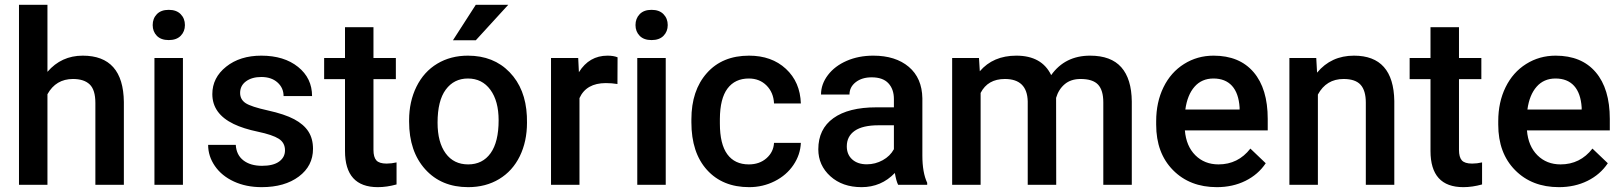

<svg xmlns="http://www.w3.org/2000/svg" viewBox="-20 -770 6759 800"><path d="M177.7 -470.7Q235.8 -538.1 324.7 -538.1Q493.7 -538.1 496.1 -345.2V0H377.4V-340.8Q377.4 -395.5 353.8 -418.2Q330.1 -440.9 284.2 -440.9Q212.9 -440.9 177.7 -377.4V0H59.1V-750H177.7Z M742.2 0H623.5V-528.3H742.2ZM616.2 -665.5Q616.2 -692.9 633.5 -710.9Q650.9 -729 683.1 -729Q715.3 -729 732.9 -710.9Q750.5 -692.9 750.5 -665.5Q750.5 -638.7 732.9 -620.8Q715.3 -603 683.1 -603Q650.9 -603 633.5 -620.8Q616.2 -638.7 616.2 -665.5Z M1167.5 -143.6Q1167.5 -175.3 1141.4 -191.9Q1115.2 -208.5 1054.7 -221.2Q994.1 -233.9 953.6 -253.4Q864.7 -296.4 864.7 -377.9Q864.7 -446.3 922.4 -492.2Q980 -538.1 1068.8 -538.1Q1163.6 -538.1 1221.9 -491.2Q1280.3 -444.3 1280.3 -369.6H1161.6Q1161.6 -403.8 1136.2 -426.5Q1110.8 -449.2 1068.8 -449.2Q1029.8 -449.2 1005.1 -431.2Q980.5 -413.1 980.5 -382.8Q980.5 -355.5 1003.4 -340.3Q1026.4 -325.2 1096.2 -309.8Q1166 -294.4 1205.8 -273.2Q1245.6 -252 1264.9 -222.2Q1284.2 -192.4 1284.2 -149.9Q1284.2 -78.6 1225.1 -34.4Q1166 9.8 1070.3 9.8Q1005.4 9.8 954.6 -13.7Q903.8 -37.1 875.5 -78.1Q847.2 -119.1 847.2 -166.5H962.4Q964.8 -124.5 994.1 -101.8Q1023.4 -79.1 1071.8 -79.1Q1118.7 -79.1 1143.1 -96.9Q1167.5 -114.7 1167.5 -143.6Z M1536.1 -656.7V-528.3H1629.4V-440.4H1536.1V-145.5Q1536.1 -115.2 1548.1 -101.8Q1560.1 -88.4 1590.8 -88.4Q1611.3 -88.4 1632.3 -93.3V-1.5Q1591.8 9.8 1554.2 9.8Q1417.5 9.8 1417.5 -141.1V-440.4H1330.6V-528.3H1417.5V-656.7Z M1684.6 0ZM1684.6 -269Q1684.6 -346.7 1715.3 -408.9Q1746.1 -471.2 1801.8 -504.6Q1857.4 -538.1 1929.7 -538.1Q2036.6 -538.1 2103.3 -469.2Q2169.9 -400.4 2175.3 -286.6L2175.8 -258.8Q2175.8 -180.7 2145.8 -119.1Q2115.7 -57.6 2059.8 -23.9Q2003.9 9.8 1930.7 9.8Q1818.8 9.8 1751.7 -64.7Q1684.6 -139.2 1684.6 -263.2ZM1803.2 -258.8Q1803.2 -177.2 1836.9 -131.1Q1870.6 -85 1930.7 -85Q1990.7 -85 2024.2 -131.8Q2057.6 -178.7 2057.6 -269Q2057.6 -349.1 2023.2 -396Q1988.8 -442.9 1929.7 -442.9Q1871.6 -442.9 1837.4 -396.7Q1803.2 -350.6 1803.2 -258.8ZM1962.4 -750H2097.7L1962.4 -602.1H1867.2Z M2552.7 -419.9Q2529.3 -423.8 2504.4 -423.8Q2422.9 -423.8 2394.5 -361.3V0H2275.9V-528.3H2389.2L2392.1 -469.2Q2435.1 -538.1 2511.2 -538.1Q2536.6 -538.1 2553.2 -531.2Z M2753.9 0H2635.3V-528.3H2753.9ZM2627.9 -665.5Q2627.9 -692.9 2645.3 -710.9Q2662.6 -729 2694.8 -729Q2727.1 -729 2744.6 -710.9Q2762.2 -692.9 2762.2 -665.5Q2762.2 -638.7 2744.6 -620.8Q2727.1 -603 2694.8 -603Q2662.6 -603 2645.3 -620.8Q2627.9 -638.7 2627.9 -665.5Z M3100.1 -85Q3144.5 -85 3173.8 -110.8Q3203.1 -136.7 3205.1 -174.8H3316.9Q3314.9 -125.5 3286.1 -82.8Q3257.3 -40 3208 -15.1Q3158.7 9.8 3101.6 9.8Q2990.7 9.8 2925.8 -62Q2860.8 -133.8 2860.8 -260.3V-272.5Q2860.8 -393.1 2925.3 -465.6Q2989.7 -538.1 3101.1 -538.1Q3195.3 -538.1 3254.6 -483.2Q3314 -428.2 3316.9 -338.9H3205.1Q3203.1 -384.3 3174.1 -413.6Q3145 -442.9 3100.1 -442.9Q3042.5 -442.9 3011.2 -401.1Q2980 -359.4 2979.5 -274.4V-255.4Q2979.5 -169.4 3010.5 -127.2Q3041.5 -85 3100.1 -85Z M3722.2 0Q3714.4 -15.1 3708.5 -49.3Q3651.9 9.8 3569.8 9.8Q3490.2 9.8 3439.9 -35.6Q3389.6 -81.1 3389.6 -147.9Q3389.6 -232.4 3452.4 -277.6Q3515.1 -322.8 3631.8 -322.8H3704.6V-357.4Q3704.6 -398.4 3681.6 -423.1Q3658.7 -447.8 3611.8 -447.8Q3571.3 -447.8 3545.4 -427.5Q3519.5 -407.2 3519.5 -376H3400.9Q3400.9 -419.4 3429.7 -457.3Q3458.5 -495.1 3508.1 -516.6Q3557.6 -538.1 3618.7 -538.1Q3711.4 -538.1 3766.6 -491.5Q3821.8 -444.8 3823.2 -360.4V-122.1Q3823.2 -50.8 3843.3 -8.3V0ZM3591.8 -85.4Q3627 -85.4 3658 -102.5Q3689 -119.6 3704.6 -148.4V-248H3640.6Q3574.7 -248 3541.5 -225.1Q3508.3 -202.1 3508.3 -160.2Q3508.3 -126 3531 -105.7Q3553.7 -85.4 3591.8 -85.4Z M4059.1 -528.3 4062.5 -473.1Q4118.2 -538.1 4214.8 -538.1Q4320.8 -538.1 4359.9 -457Q4417.5 -538.1 4522 -538.1Q4609.4 -538.1 4652.1 -489.7Q4694.8 -441.4 4695.8 -347.2V0H4577.1V-343.8Q4577.1 -394 4555.2 -417.5Q4533.2 -440.9 4482.4 -440.9Q4441.9 -440.9 4416.3 -419.2Q4390.6 -397.5 4380.4 -362.3L4380.9 0H4262.2V-347.7Q4259.8 -440.9 4167 -440.9Q4095.7 -440.9 4065.9 -382.8V0H3947.3V-528.3Z M5050.3 9.8Q4937.5 9.8 4867.4 -61.3Q4797.4 -132.3 4797.4 -250.5V-265.1Q4797.4 -344.2 4827.9 -406.5Q4858.4 -468.8 4913.6 -503.4Q4968.8 -538.1 5036.6 -538.1Q5144.5 -538.1 5203.4 -469.2Q5262.2 -400.4 5262.2 -274.4V-226.6H4917Q4922.4 -161.1 4960.7 -123Q4999 -85 5057.1 -85Q5138.7 -85 5189.9 -150.9L5253.9 -89.8Q5222.2 -42.5 5169.2 -16.4Q5116.2 9.8 5050.3 9.8ZM5036.1 -442.9Q4987.3 -442.9 4957.3 -408.7Q4927.2 -374.5 4918.9 -313.5H5145V-322.3Q5141.1 -381.8 5113.3 -412.4Q5085.4 -442.9 5036.1 -442.9Z M5464.4 -528.3 5467.8 -467.3Q5526.4 -538.1 5621.6 -538.1Q5786.6 -538.1 5789.6 -349.1V0H5670.9V-342.3Q5670.9 -392.6 5649.2 -416.7Q5627.4 -440.9 5578.1 -440.9Q5506.3 -440.9 5471.2 -376V0H5352.5V-528.3Z M6059.1 -656.7V-528.3H6152.3V-440.4H6059.1V-145.5Q6059.1 -115.2 6071 -101.8Q6083 -88.4 6113.8 -88.4Q6134.3 -88.4 6155.3 -93.3V-1.5Q6114.7 9.8 6077.1 9.8Q5940.4 9.8 5940.4 -141.1V-440.4H5853.5V-528.3H5940.4V-656.7Z M6475.6 9.8Q6362.8 9.8 6292.7 -61.3Q6222.7 -132.3 6222.7 -250.5V-265.1Q6222.7 -344.2 6253.2 -406.5Q6283.7 -468.8 6338.9 -503.4Q6394 -538.1 6461.9 -538.1Q6569.8 -538.1 6628.7 -469.2Q6687.5 -400.4 6687.5 -274.4V-226.6H6342.3Q6347.7 -161.1 6386 -123Q6424.3 -85 6482.4 -85Q6564 -85 6615.2 -150.9L6679.2 -89.8Q6647.5 -42.5 6594.5 -16.4Q6541.5 9.8 6475.6 9.8ZM6461.4 -442.9Q6412.6 -442.9 6382.6 -408.7Q6352.5 -374.5 6344.2 -313.5H6570.3V-322.3Q6566.4 -381.8 6538.6 -412.4Q6510.7 -442.9 6461.4 -442.9Z"/></svg>

Font: Roboto Medium
Style: Regular
Weight: 500
Designer: Google
Version: Version 2.134; 2016; ttfautohint (v1.6)